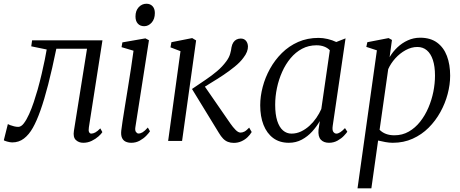

<svg xmlns="http://www.w3.org/2000/svg" viewBox="-50 -753 2458 1026"><path d="M425 -73Q422 -54.5 426.2 -46.8Q430.5 -39 437.5 -39Q447.5 -39 459.2 -45.2Q471 -51.5 486 -67L497 -47Q491.5 -37.5 476.2 -24Q461 -10.5 440 -0.2Q419 10 395 10Q371 10 355.2 -5Q339.5 -20 345 -54L415 -492.5H251Q228.5 -383 207.5 -301.5Q186.5 -220 166.2 -163Q146 -106 125.5 -70Q105 -33.5 78 -12.8Q51 8 15.5 8Q4.5 8 -11.8 3.5Q-28 -1 -29.5 -4L-8 -90Q-5.5 -88 3.8 -84.5Q13 -81 25 -78Q37 -75 47.5 -75Q63 -75 77.5 -94Q92 -113 105.5 -143Q119 -173 130.5 -207.5Q142 -242 151 -273.5Q163 -316.5 172.8 -358.5Q182.5 -400.5 189.5 -434.8Q196.5 -469 199.5 -488.5L117 -505.5L121.5 -537.5H497.5Z M651.5 10Q634.5 10 621.2 3.8Q608 -2.5 601.8 -16.8Q595.5 -31 598 -55Q599.5 -71 605 -106Q610.5 -141 618 -187.8Q625.5 -234.5 634 -286.5Q642.5 -338.5 650.2 -389.2Q658 -440 663.5 -482L599.5 -501L604 -526.5L727 -548L746 -538L673.5 -74Q670.5 -55.5 676.8 -47.5Q683 -39.5 690 -39.5Q701 -39.5 712.2 -46.2Q723.5 -53 740 -71.5L751.5 -51.5Q745.5 -42 731.5 -27.5Q717.5 -13 697 -1.5Q676.5 10 651.5 10ZM720.5 -613Q699 -613 686.5 -626.8Q674 -640.5 674 -665Q674 -696 691.2 -714.5Q708.5 -733 732.5 -733Q753 -733 765.2 -719.8Q777.5 -706.5 777.5 -683.5Q777.5 -651 760.2 -632Q743 -613 720.5 -613Z M848.5 0 914.5 -479.5 861 -500 866 -527.5 977 -549.5 998 -537 923 0ZM1199 10.5Q1182 10.5 1167.8 5Q1153.5 -0.5 1142 -12.5Q1130.5 -24.5 1119.5 -43L976 -277.5Q1015 -304 1048.8 -326.8Q1082.5 -349.5 1110.2 -373Q1138 -396.5 1159 -425Q1174 -445 1179.8 -465Q1185.5 -485 1187 -500Q1190 -516 1197 -526.5Q1204 -537 1214.2 -542Q1224.5 -547 1236.5 -547Q1254 -547 1264 -535.5Q1274 -524 1275 -505.5Q1275.5 -492 1269.5 -476.2Q1263.5 -460.5 1250.5 -444Q1233.5 -420.5 1204.2 -396.8Q1175 -373 1142.2 -351.2Q1109.5 -329.5 1080 -311.8Q1050.5 -294 1033 -282.5L1033.5 -306.5L1181 -93Q1194.5 -73.5 1208.8 -59Q1223 -44.5 1235.5 -44.5Q1245.5 -44.5 1256 -49.8Q1266.5 -55 1281.5 -71L1295 -47.5Q1286.5 -33 1272.8 -19.8Q1259 -6.5 1240.2 2Q1221.5 10.5 1199 10.5Z M1728 -81Q1724.5 -57 1731.5 -48Q1738.5 -39 1747.5 -39Q1757 -39 1768.5 -46.5Q1780 -54 1793.5 -68.5L1806 -49Q1801.5 -42 1788.2 -27.8Q1775 -13.5 1754.2 -1.8Q1733.5 10 1708 10Q1680 10 1664.5 -6.5Q1649 -23 1652 -59L1659 -106Q1642 -76.5 1618 -50Q1594 -23.5 1562.8 -6.8Q1531.5 10 1493.5 10Q1444 10 1410 -15.2Q1376 -40.5 1358.2 -85.5Q1340.5 -130.5 1340.5 -190.5Q1340.5 -238 1353.8 -288.5Q1367 -339 1392.8 -385.5Q1418.5 -432 1456.2 -469.5Q1494 -507 1543.2 -528.8Q1592.5 -550.5 1652.5 -550.5Q1676 -550.5 1701.2 -544.5Q1726.5 -538.5 1747 -528.5L1796.5 -548ZM1712.5 -484.5Q1700 -497.5 1682 -504.2Q1664 -511 1641.5 -511Q1599 -511 1564.2 -492.5Q1529.5 -474 1502.8 -442Q1476 -410 1457.8 -369Q1439.5 -328 1430 -283Q1420.5 -238 1420.5 -193.5Q1420.5 -141.5 1431.5 -107.2Q1442.5 -73 1462.2 -56Q1482 -39 1507.5 -39Q1534.5 -39 1558.8 -50.5Q1583 -62 1603.8 -81Q1624.5 -100 1640.5 -123.2Q1656.5 -146.5 1667 -170.5Z M1860.5 253.5 1964 -484 1907.5 -502.5 1913 -527.5 2026.5 -549.5 2044.5 -539.5 2032 -447.5Q2048.5 -476 2073.5 -499.8Q2098.5 -523.5 2129.5 -537.5Q2160.5 -551.5 2195 -551.5Q2250 -551.5 2285.5 -525.5Q2321 -499.5 2338.2 -454Q2355.5 -408.5 2355.5 -348.5Q2355.5 -301 2342.2 -250.8Q2329 -200.5 2303.2 -154Q2277.5 -107.5 2240.5 -70.5Q2203.5 -33.5 2155.2 -11.8Q2107 10 2049 10Q2030 10 2009.5 6.2Q1989 2.5 1970.5 -2L1934.5 253.5ZM1978.5 -59.5Q1992.5 -45 2012.5 -37.5Q2032.5 -30 2057.5 -30Q2100 -30 2134.5 -49.8Q2169 -69.5 2195.2 -102.8Q2221.5 -136 2239.2 -177.5Q2257 -219 2265.8 -263.2Q2274.5 -307.5 2274.5 -349Q2274.5 -398.5 2263.2 -432.5Q2252 -466.5 2231 -484.2Q2210 -502 2180.5 -502Q2148.5 -502 2117.5 -485Q2086.5 -468 2062.2 -441Q2038 -414 2024.5 -383.5Z"/></svg>

Font: Merriweather 60pt Light
Style: Italic
Weight: 300
Italic angle: -7.8°
Version: Version 2.101